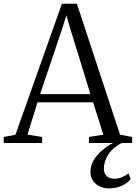

<svg xmlns="http://www.w3.org/2000/svg" viewBox="-26 -770 732 1034"><path d="M57 -44 307.5 -750H388L620.5 -44.5L685.5 -32.5V0H453V-32.5L530.5 -44.5L475.5 -219H176L122 -45L201 -32.5V0H-6V-32.5ZM461 -263 354.5 -608.5 331.5 -687.5 306 -607 190 -263ZM560.5 244.5Q535.5 244.5 512.8 234.5Q490 224.5 475.5 204.5Q461 184.5 461 155.5Q461 124 477.2 95.2Q493.5 66.5 521.5 41.8Q549.5 17 584.5 -1L605.5 -5L632.5 -1Q596 16.5 574.2 40.5Q552.5 64.5 543 90Q533.5 115.5 533.5 138Q533.5 164 548.8 178.2Q564 192.5 590 192.5Q612.5 192.5 631.5 184.2Q650.5 176 666 164L678 194Q663.5 214 632.2 229.2Q601 244.5 560.5 244.5Z"/></svg>

Font: Merriweather 72pt Light
Style: Regular
Weight: 300
Version: Version 2.100